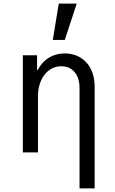

<svg xmlns="http://www.w3.org/2000/svg" viewBox="-20 -847 640 1067"><path d="M107 0H191V-312Q191 -348.6 200.6 -379.1Q210.2 -409.6 227.5 -431.8Q244.8 -454 268.6 -466.4Q292.4 -478.8 320.4 -478.8Q367.2 -478.8 394.6 -446.3Q422 -413.8 422 -358V200H506V-365Q506 -407 494.2 -441Q482.4 -475 460.6 -499.2Q438.8 -523.4 408.2 -536.7Q377.6 -550 340 -550Q299.8 -550 267 -534.6Q234.2 -519.2 211.2 -490.9Q188.2 -462.6 175.5 -422.3Q162.8 -382 162.8 -332L194 -457.6H186V-540H107ZM406.4 -827H306.6L273.4 -625H340Z"/></svg>

Font: CommitMonoV143 ExtLt
Style: Regular
Weight: 200
Monospace: yes
Designer: Eigil Nikolajsen
Foundry: Eigil Nikolajsen
Version: Version 1.143